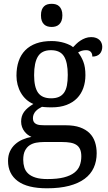

<svg xmlns="http://www.w3.org/2000/svg" viewBox="-20 -765 578 1025"><path d="M525.9 -515.1Q525.9 -504.4 522.7 -494.9Q519.5 -485.4 513.2 -478.3Q506.8 -471.2 496.8 -467Q486.8 -462.9 473.1 -462.9Q473.1 -468.8 471.7 -474.6Q470.2 -480.5 466.6 -485.6Q462.9 -490.7 456.5 -493.9Q450.2 -497.1 439.9 -497.1Q427.2 -497.1 417 -494.1Q406.7 -491.2 397 -484.9Q414.1 -463.9 425 -435.3Q436 -406.7 436 -363.8Q436 -326.7 424.8 -295.2Q413.6 -263.7 391.4 -240.7Q369.1 -217.8 335.2 -204.8Q301.3 -191.9 255.9 -191.9Q250 -191.9 242.7 -192.1Q235.4 -192.4 228 -192.6Q220.7 -192.9 214.4 -193.6Q208 -194.3 204.1 -194.8Q194.3 -189.9 185.5 -184.1Q176.8 -178.2 170.2 -170.9Q163.6 -163.6 159.7 -154.3Q155.8 -145 155.8 -133.8Q155.8 -121.6 160.4 -114.3Q165 -106.9 173.3 -102.8Q181.6 -98.6 193.1 -97.4Q204.6 -96.2 217.8 -96.2H331.1Q376 -96.2 407.2 -85Q438.5 -73.7 458.3 -54Q478 -34.2 487.1 -6.6Q496.1 21 496.1 53.2Q496.1 96.2 480.2 130.9Q464.4 165.5 431.6 189.7Q398.9 213.9 348.9 227.1Q298.8 240.2 231 240.2Q126.5 240.2 74.7 201.7Q22.9 163.1 22.9 94.2Q22.9 64.9 33.2 43Q43.5 21 60.8 5.4Q78.1 -10.3 100.6 -20Q123 -29.8 147.9 -34.2Q137.7 -38.6 127.9 -45.9Q118.2 -53.2 110.4 -63.5Q102.5 -73.7 97.7 -86.9Q92.8 -100.1 92.8 -116.2Q92.8 -146 108.4 -167.7Q124 -189.5 158.2 -210Q136.7 -218.8 119.9 -234.1Q103 -249.5 91.6 -269.3Q80.1 -289.1 74 -312.5Q67.9 -335.9 67.9 -360.8Q67.9 -404.3 79.6 -438.5Q91.3 -472.7 114.7 -496.6Q138.2 -520.5 173.3 -533.2Q208.5 -545.9 255.9 -545.9Q273.9 -545.9 291.5 -543.2Q309.1 -540.5 324 -535.9Q338.9 -531.2 350.8 -525.4Q362.8 -519.5 370.1 -513.2Q377.4 -521 387.2 -530.5Q397 -540 409.2 -548.1Q421.4 -556.2 435.8 -561.5Q450.2 -566.9 466.8 -566.9Q481.9 -566.9 492.9 -562.7Q503.9 -558.6 511.2 -551.5Q518.6 -544.4 522.2 -534.9Q525.9 -525.4 525.9 -515.1ZM104 87.9Q104 109.9 109.9 128.9Q115.7 147.9 130.4 161.6Q145 175.3 169.9 183.1Q194.8 190.9 232.9 190.9Q286.6 190.9 321.5 181.9Q356.4 172.9 377 156.7Q397.5 140.6 405.8 118.4Q414.1 96.2 414.1 69.8Q414.1 46.9 407.5 32Q400.9 17.1 387.9 8.5Q375 0 356 -3.4Q336.9 -6.8 312 -6.8H213.9Q192.9 -6.8 173.1 -3.2Q153.3 0.5 137.9 10.7Q122.6 21 113.3 39.6Q104 58.1 104 87.9ZM162.1 -363.8Q162.1 -299.8 183.3 -270Q204.6 -240.2 252.9 -240.2Q277.3 -240.2 294.2 -247.6Q311 -254.9 321.8 -270Q332.5 -285.2 337.2 -308.8Q341.8 -332.5 341.8 -365.2Q341.8 -432.6 321.3 -464.8Q300.8 -497.1 252 -497.1Q203.6 -497.1 182.9 -464.1Q162.1 -431.2 162.1 -363.8ZM198.7 -683.1Q198.7 -700.7 203.1 -712.4Q207.5 -724.1 215.3 -731.4Q223.1 -738.8 233.4 -741.7Q243.7 -744.6 255.9 -744.6Q267.6 -744.6 277.8 -741.7Q288.1 -738.8 295.9 -731.4Q303.7 -724.1 308.3 -712.4Q313 -700.7 313 -683.1Q313 -665.5 308.3 -653.8Q303.7 -642.1 295.9 -634.8Q288.1 -627.4 277.8 -624.3Q267.6 -621.1 255.9 -621.1Q243.7 -621.1 233.4 -624.3Q223.1 -627.4 215.3 -634.8Q207.5 -642.1 203.1 -653.8Q198.7 -665.5 198.7 -683.1Z"/></svg>

Font: Noto Serif
Style: Regular
Weight: 400
Designer: Monotype Design team
Foundry: Monotype Imaging Inc.
Version: Version 1.02